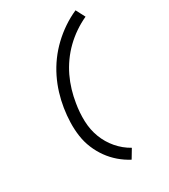

<svg xmlns="http://www.w3.org/2000/svg" viewBox="-238 -951 1075 1222"><g transform="rotate(-30 300.0 -340.0)"><path d="M357 161Q315 139 279 108Q243 77 215.5 38.5Q188 0 169.5 -44.5Q151 -89 144 -138Q137 -187 138.5 -238Q140 -289 148 -340Q156 -391 171.5 -442Q187 -493 211 -542Q235 -591 267.5 -635.5Q300 -680 340.5 -718.5Q381 -757 427 -788Q473 -819 523 -841L558 -774Q514 -754 473 -726Q432 -698 397 -664Q362 -630 333.5 -590Q305 -550 284.5 -507Q264 -464 250.5 -418.5Q237 -373 230 -328Q219 -264 221 -200.5Q223 -137 244.5 -80.5Q266 -24 305 21.5Q344 67 396 96Z"/></g></svg>

Font: Iosevka Aile
Style: Italic
Weight: 400
Italic angle: -9°
Designer: Belleve Invis
Foundry: Belleve Invis
Version: Version 28.0.1; ttfautohint (v1.8.4)